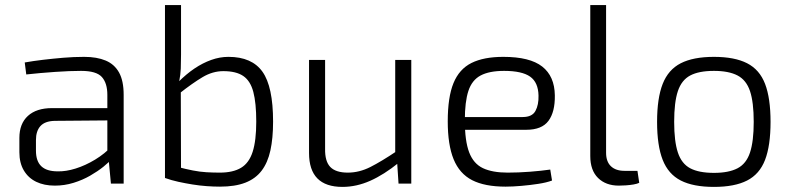

<svg xmlns="http://www.w3.org/2000/svg" viewBox="-20 -720 3102 753"><path d="M310 -497Q360 -497 394.5 -482.5Q429 -468 447 -435.5Q465 -403 465 -348V0H415L405 -106L401 -115V-348Q401 -394 379.5 -418Q358 -442 298 -442Q254 -442 196 -438Q138 -434 83 -428L77 -475Q111 -481 149 -485.5Q187 -490 228 -493.5Q269 -497 310 -497ZM432 -296 431 -248 194 -246Q156 -245 138.5 -225.5Q121 -206 121 -171V-129Q121 -88 142 -68Q163 -48 206 -48Q238 -47 276.5 -59Q315 -71 353 -94Q391 -117 420 -148V-99Q408 -84 385.5 -66Q363 -48 333.5 -31Q304 -14 268.5 -3Q233 8 195 8Q153 8 122 -7Q91 -22 73.5 -51.5Q56 -81 56 -123V-179Q56 -235 89.5 -265.5Q123 -296 184 -296Z M876 -497Q968 -497 1009.5 -438.5Q1051 -380 1051 -243Q1051 -178 1040.5 -130Q1030 -82 1006 -50.5Q982 -19 942 -3.5Q902 12 843 12Q818 12 790.5 10Q763 8 735 3.5Q707 -1 679.5 -7Q652 -13 627 -22L678 -65Q708 -57 736 -51.5Q764 -46 790 -44.5Q816 -43 842 -43Q894 -43 925.5 -62Q957 -81 971 -125Q985 -169 985 -243Q985 -316 973.5 -359.5Q962 -403 934 -422Q906 -441 856 -441Q814 -441 774.5 -417.5Q735 -394 683 -353L679 -398Q711 -430 743 -451.5Q775 -473 808.5 -485Q842 -497 876 -497ZM690 -700V-506Q690 -475 689 -451Q688 -427 683 -402L689 -387L690 -19L627 -22V-700Z M1255 -485V-137Q1254 -87 1275.5 -65Q1297 -43 1344 -43Q1389 -43 1432.5 -65Q1476 -87 1537 -128L1544 -82Q1486 -35 1432 -11Q1378 13 1323 13Q1192 13 1192 -120V-485ZM1593 -485V0H1543L1537 -91L1530 -106V-485Z M1954 -497Q2058 -497 2106.5 -459Q2155 -421 2156 -346Q2157 -281 2131 -246Q2105 -211 2044 -211H1763V-261H2030Q2067 -261 2080 -285Q2093 -309 2092 -345Q2091 -397 2059 -419.5Q2027 -442 1957 -442Q1899 -442 1865 -424Q1831 -406 1817 -363.5Q1803 -321 1803 -248Q1803 -167 1820 -122.5Q1837 -78 1874 -60.5Q1911 -43 1971 -43Q2013 -43 2058.5 -46.5Q2104 -50 2138 -55L2145 -12Q2124 -4 2091.5 1Q2059 6 2024.5 9Q1990 12 1963 12Q1881 12 1831.5 -13.5Q1782 -39 1759 -95.5Q1736 -152 1736 -244Q1736 -339 1758.5 -394Q1781 -449 1829 -473Q1877 -497 1954 -497Z M2357 -700V-121Q2357 -86 2376 -68Q2395 -50 2429 -50H2480L2487 -3Q2479 1 2464.5 3.5Q2450 6 2434 7Q2418 8 2407 8Q2356 8 2325.5 -22Q2295 -52 2295 -108V-700Z M2780 -497Q2861 -497 2910 -472Q2959 -447 2980.5 -391Q3002 -335 3002 -242Q3002 -149 2980.5 -93Q2959 -37 2910 -12Q2861 13 2780 13Q2699 13 2650 -12Q2601 -37 2579 -93Q2557 -149 2557 -242Q2557 -335 2579 -391Q2601 -447 2650 -472Q2699 -497 2780 -497ZM2780 -442Q2721 -442 2687 -424Q2653 -406 2638.5 -362.5Q2624 -319 2624 -242Q2624 -166 2638.5 -122Q2653 -78 2687 -60Q2721 -42 2780 -42Q2838 -42 2872.5 -60Q2907 -78 2921.5 -122Q2936 -166 2936 -242Q2936 -319 2921.5 -362.5Q2907 -406 2872.5 -424Q2838 -442 2780 -442Z"/></svg>

Font: Exo 2 Light
Style: Regular
Weight: 300
Designer: Natanael Gama
Foundry: Natanael Gama
Version: Version 2.010